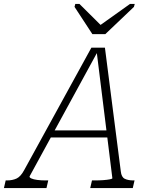

<svg xmlns="http://www.w3.org/2000/svg" viewBox="-70 -959 787 979"><path d="M401 -785H467L613 -924L617 -939H593L419 -815H460L335 -939H314L310 -924ZM189 -294H488L490 -258H171ZM422 -703 433 -705 81 -60Q79 -54 90 -49Q101 -44 120.5 -41.5Q140 -39 163 -39H176L167 0H-50L-41 -39H-35Q-6 -39 15 -49Q36 -59 54 -93L396 -716H465L546 -85Q549 -56 566 -47.5Q583 -39 611 -39H616L607 0H390L399 -39H413Q436 -39 456.5 -40.5Q477 -42 489.5 -44.5Q502 -47 503 -50Z"/></svg>

Font: Roboto Serif Thin
Style: Italic
Weight: 250
Italic angle: -10°
Version: Version 1.007